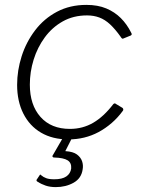

<svg xmlns="http://www.w3.org/2000/svg" viewBox="-20 -560 578 785"><path d="M333 -540Q380 -540 414.5 -525.5Q449 -511 474 -486Q499 -461 516 -427Q519 -422 518.5 -419.5Q518 -417 515 -415L483 -402Q481 -401 478.5 -403Q476 -405 473 -410Q451 -441 430 -460.5Q409 -480 386 -488.5Q363 -497 336 -497Q280 -497 236.5 -472.5Q193 -448 163 -407Q133 -366 117.5 -316Q102 -266 102 -214Q102 -131 145.5 -82Q189 -33 266 -33Q318 -33 361 -58Q404 -83 443 -134Q449 -140 454 -135L479 -120Q482 -119 483.5 -115Q485 -111 483 -108Q462 -79 436.5 -57Q411 -35 383 -20Q355 -5 324 2.5Q293 10 260 10Q195 10 148 -17.5Q101 -45 75.5 -95.5Q50 -146 50 -213Q50 -272 68.5 -330Q87 -388 123.5 -436Q160 -484 213 -512Q266 -540 333 -540ZM318 132Q313 169 281 187Q249 205 208 205Q185 205 167 199Q149 193 134 183Q132 183 130.5 180.5Q129 178 129 176L143 155Q144 153 145.5 154Q147 155 149 157Q157 164 169 168.5Q181 173 202 173Q234 173 251 161.5Q268 150 271 129Q273 106 256.5 95.5Q240 85 201 84Q197 84 195.5 81.5Q194 79 194 78L242 -5H279L248 56Q247 57 247 57.5Q247 58 248 58Q279 60 294.5 71.5Q310 83 315.5 99Q321 115 318 132Z"/></svg>

Font: Libre Franklin ExtraLight
Style: Italic
Weight: 250
Italic angle: -8°
Designer: Pablo Impallari, Rodrigo Fuenzalida, Nhung Nguyen
Foundry: Impallari Type
Version: Version 3.000